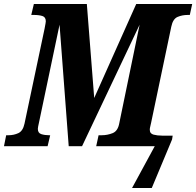

<svg xmlns="http://www.w3.org/2000/svg" viewBox="-41 -734 985 964"><path d="M622 210 736 0H442L454 -55H470Q498 -55 524.5 -65.5Q551 -76 558 -116L660 -610L371 0H304L258 -610L155 -120Q149 -94 149 -87Q149 -66 166.5 -60.5Q184 -55 205 -55H211L198 0H-21L-10 -55H2Q28 -55 51 -65.5Q74 -76 82 -113L183 -591Q189 -622 189 -627Q189 -648 172 -653.5Q155 -659 128 -659H116L129 -714H395L432 -242L643 -714H924L912 -659H902Q874 -659 850.5 -649Q827 -639 819 -600L718 -119Q716 -108 713.5 -99Q711 -90 711 -83Q711 -63 730 -58Q749 -53 773 -53H826L823 -34L721 210Z"/></svg>

Font: Noto Serif Condensed ExtraBold
Style: Italic
Weight: 800
Width: 3
Italic angle: -12°
Designer: Monotype Design Team
Foundry: Monotype Imaging Inc.
Version: Version 2.014; ttfautohint (v1.8.4.7-5d5b)